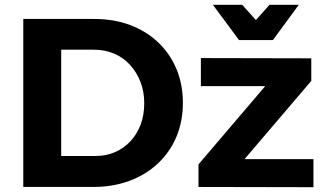

<svg xmlns="http://www.w3.org/2000/svg" viewBox="-20 -779 1357 800"><path d="M373 -700Q455 -700 522.5 -674.5Q590 -649 639 -602.5Q688 -556 715 -492Q742 -428 742 -350Q742 -273 715 -209Q688 -145 638 -98Q588 -51 519.5 -25.5Q451 0 368 0H77V-700ZM377 -129Q422 -129 459 -145Q496 -161 523.5 -190.5Q551 -220 566 -260Q581 -300 581 -349Q581 -398 565 -438.5Q549 -479 521 -509.5Q493 -540 454.5 -556Q416 -572 370 -572H235V-129ZM817 -537 1277 -536V-442L999 -116H1286V1L807 0V-94L1085 -420H817ZM1117 -612H976L867 -759H989L1088 -649H1005L1103 -759H1225Z"/></svg>

Font: Alexandria SemiBold
Style: Regular
Weight: 600
Designer: Mohamed Gaber
Foundry: Kief Type Foundry
Version: Version 5.100